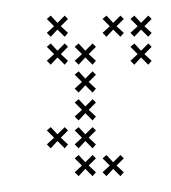

<svg xmlns="http://www.w3.org/2000/svg" viewBox="-20 -230 219 246"><path d="M102.9 -9.3 93.6 -17.9 102.9 -27.1 98.6 -31.4 89.3 -22.1 80.7 -31.4 75.7 -27.1 85 -17.9 75.7 -9.3 80.7 -4.3 89.3 -13.6 98.6 -4.3ZM102.9 -45 93.6 -53.6 102.9 -62.9 98.6 -67.1 89.3 -57.9 80.7 -67.1 75.7 -62.9 85 -53.6 75.7 -45 80.7 -40 89.3 -49.3 98.6 -40ZM102.9 -80.7 93.6 -89.3 102.9 -98.6 98.6 -102.9 89.3 -93.6 80.7 -102.9 75.7 -98.6 85 -89.3 75.7 -80.7 80.7 -75.7 89.3 -85 98.6 -75.7ZM102.9 -116.4 93.6 -125 102.9 -134.3 98.6 -138.6 89.3 -129.3 80.7 -138.6 75.7 -134.3 85 -125 75.7 -116.4 80.7 -111.4 89.3 -120.7 98.6 -111.4ZM102.9 -152.1 93.6 -160.7 102.9 -170 98.6 -174.3 89.3 -165 80.7 -174.3 75.7 -170 85 -160.7 75.7 -152.1 80.7 -147.1 89.3 -156.4 98.6 -147.1ZM67.1 -187.9 57.9 -196.4 67.1 -205.7 62.9 -210 53.6 -200.7 45 -210 40 -205.7 49.3 -196.4 40 -187.9 45 -182.9 53.6 -192.1 62.9 -182.9ZM138.6 -9.3 129.3 -17.9 138.6 -27.1 134.3 -31.4 125 -22.1 116.4 -31.4 111.4 -27.1 120.7 -17.9 111.4 -9.3 116.4 -4.3 125 -13.6 134.3 -4.3ZM67.1 -45 57.9 -53.6 67.1 -62.9 62.9 -67.1 53.6 -57.9 45 -67.1 40 -62.9 49.3 -53.6 40 -45 45 -40 53.6 -49.3 62.9 -40ZM174.3 -187.9 165 -196.4 174.3 -205.7 170 -210 160.7 -200.7 152.1 -210 147.1 -205.7 156.4 -196.4 147.1 -187.9 152.1 -182.9 160.7 -192.1 170 -182.9ZM174.3 -152.1 165 -160.7 174.3 -170 170 -174.3 160.7 -165 152.1 -174.3 147.1 -170 156.4 -160.7 147.1 -152.1 152.1 -147.1 160.7 -156.4 170 -147.1ZM138.6 -187.9 129.3 -196.4 138.6 -205.7 134.3 -210 125 -200.7 116.4 -210 111.4 -205.7 120.7 -196.4 111.4 -187.9 116.4 -182.9 125 -192.1 134.3 -182.9ZM67.1 -152.1 57.9 -160.7 67.1 -170 62.9 -174.3 53.6 -165 45 -174.3 40 -170 49.3 -160.7 40 -152.1 45 -147.1 53.6 -156.4 62.9 -147.1Z"/></svg>

Font: Gossip Low Cross Small
Style: Regular
Weight: 200
Width: 3
Designer: Deborah Khodanovich
Version: Version 1.001;Glyphs 3.3.1 (3343)